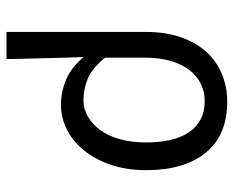

<svg xmlns="http://www.w3.org/2000/svg" viewBox="-84 -454 717 589"><g transform="rotate(90 274.5 -159.5)"><path d="M78 179V-248Q78 -311 95 -358Q112 -405 141 -436Q170 -467 209 -482.5Q248 -498 292 -498Q395 -498 448.5 -432Q502 -366 502 -250Q502 -188 485 -139.5Q468 -91 440 -57Q412 -23 376 -5.5Q340 12 302 12Q263 12 226 -3Q189 -18 155 -57Q156 -24 157 4.5Q158 33 158.5 61Q159 89 160 118Q161 147 161 179ZM287 -57Q314 -57 337.5 -70.5Q361 -84 379 -108.5Q397 -133 407 -169Q417 -205 417 -250Q417 -290 409.5 -323Q402 -356 386.5 -379.5Q371 -403 347 -416Q323 -429 289 -429Q262 -429 238 -417.5Q214 -406 196 -383.5Q178 -361 167.5 -327Q157 -293 157 -247V-123Q191 -82 223 -69.5Q255 -57 287 -57Z"/></g></svg>

Font: Source Sans Pro
Style: Regular
Weight: 400
Designer: Paul D. Hunt
Foundry: Adobe Systems Incorporated
Version: Version 2.021;PS 2.000;hotconv 1.0.86;makeotf.lib2.5.63406